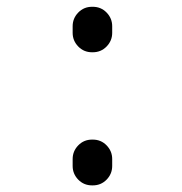

<svg xmlns="http://www.w3.org/2000/svg" viewBox="-20 -568 540 569"><path d="M252.9 -18.6Q228.5 -18.6 211.9 -35.6Q195.3 -52.7 195.3 -76.2V-96.7Q195.3 -120.1 211.9 -137.2Q228.5 -154.3 252.9 -154.3H254.9Q279.3 -154.3 295.9 -137.2Q312.5 -120.1 312.5 -96.7V-76.2Q312.5 -52.7 295.9 -35.6Q279.3 -18.6 254.9 -18.6ZM252.9 -413.1Q228.5 -413.1 211.9 -430.2Q195.3 -447.3 195.3 -470.7V-490.2Q195.3 -513.7 211.9 -530.8Q228.5 -547.9 252.9 -547.9H254.9Q279.3 -547.9 295.9 -530.8Q312.5 -513.7 312.5 -490.2V-470.7Q312.5 -447.3 295.9 -430.2Q279.3 -413.1 254.9 -413.1Z"/></svg>

Font: Rounded Mgen+ 2m medium
Style: Regular
Weight: 500
Designer: [Source Han Sans]
Ryoko NISHIZUKA  (kana & ideographs); Paul D. Hunt (Latin, Greek & Cyrillic); Wenlong ZHANG  (bopomofo
Version: Version 1.059.20150602